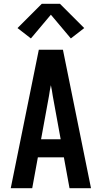

<svg xmlns="http://www.w3.org/2000/svg" viewBox="-20 -999 540 1019"><path d="M37 0 186 -735H314L463 0H349L319 -164H181L151 0ZM198 -260H302L260 -490Q258 -504 255.5 -518.5Q253 -533 250 -547Q247 -533 244.5 -518.5Q242 -504 240 -490ZM144 -795 73 -850 202 -979H298L427 -850L356 -795L250 -921Z"/></svg>

Font: Iosevka SS04
Style: Bold
Weight: 700
Monospace: yes
Designer: Belleve Invis
Foundry: Belleve Invis
Version: Version 19.0.0; ttfautohint (v1.8.4)